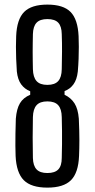

<svg xmlns="http://www.w3.org/2000/svg" viewBox="-20 -828 422 855"><path d="M191 7.5Q119 7.5 86 -25.5Q53 -58.5 49.5 -133.5Q49 -154.5 48.5 -178.8Q48 -203 48.8 -232.5Q49.5 -262 50.5 -299.5Q54 -343.5 68.8 -368.2Q83.5 -393 114.5 -406V-421.5Q89.5 -431.5 74.2 -452.5Q59 -473.5 55 -509.5Q53 -538.5 52 -566.2Q51 -594 51 -619.5Q51 -645 52 -667Q55 -742 87.5 -774.8Q120 -807.5 191 -807.5Q262 -807.5 294.2 -774.8Q326.5 -742 330 -667Q331 -645 331 -619.5Q331 -594 330 -566.2Q329 -538.5 326.5 -509.5Q322.5 -473.5 307.2 -452.5Q292 -431.5 267.5 -422.5V-406Q296 -392.5 311.8 -367.8Q327.5 -343 331 -299.5Q333.5 -243.5 333.5 -204.5Q333.5 -165.5 332 -133.5Q329 -58.5 296 -25.5Q263 7.5 191 7.5ZM191 -57.5Q224.5 -57.5 239.8 -73.8Q255 -90 255 -124.5Q256 -156.5 256.2 -186.2Q256.5 -216 256.2 -245.5Q256 -275 255 -306.5Q254.5 -342.5 239.2 -359.5Q224 -376.5 191 -376.5Q158 -376.5 142.8 -359.5Q127.5 -342.5 126.5 -306.5Q125.5 -259 125.5 -215.5Q125.5 -172 126.5 -124.5Q127.5 -90 142.8 -73.8Q158 -57.5 191 -57.5ZM191 -450Q224 -450 239.2 -467Q254.5 -484 255 -520Q256 -561 256.2 -598Q256.5 -635 255 -676Q254.5 -710.5 239.5 -726.8Q224.5 -743 191 -743Q158 -743 142.8 -726.8Q127.5 -710.5 126.5 -676Q126 -655.5 125.8 -636.2Q125.5 -617 125.5 -598Q125.5 -579 125.8 -559.8Q126 -540.5 126.5 -520Q127.5 -484 142.8 -467Q158 -450 191 -450Z"/></svg>

Font: Big Shoulders Display Thin Medium
Style: Regular
Weight: 500
Version: Version 2.002